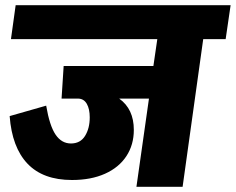

<svg xmlns="http://www.w3.org/2000/svg" viewBox="-20 -716 904 736"><path d="M845 -566H759L680 0H503L551 -338H437Q493 -298 493 -218Q493 -161 464.5 -117.5Q436 -74 382.5 -50Q329 -26 256 -26Q145 -26 85.5 -88.5Q26 -151 17 -271L157 -311Q170 -234 193 -200Q216 -166 252 -166Q288 -166 306 -195Q324 -224 324 -266Q324 -298 313 -317.5Q302 -337 281 -338H216L224 -463H568L583 -566H22L40 -696H864Z"/></svg>

Font: FiraGO Heavy
Style: Italic
Weight: 900
Italic angle: -8°
Designer: bBox Type GmbH
Foundry: bBox Type GmbH
Version: Version 1.001